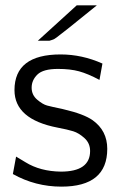

<svg xmlns="http://www.w3.org/2000/svg" viewBox="-20 -688 444 716"><path d="M28 -39 40 -104 75 -83Q130 -49 207 -48Q316 -48 316 -125Q316 -154 295 -173Q274 -192 253 -198.5Q232 -205 195 -212Q34 -243 34 -352Q34 -485 206 -485Q286 -485 362 -451L351 -390Q308 -413 275 -422Q242 -431 196 -431Q141 -431 119.5 -410Q98 -389 98 -361Q98 -334 118.5 -316.5Q139 -299 155.5 -294.5Q172 -290 211 -282Q216 -281 219 -280Q292 -263 325 -240Q380 -201 380 -133Q380 8 209 8Q112 8 28 -39ZM121 -536 266 -668H341Q320 -651 299.5 -634.5Q279 -618 266 -607.5Q253 -597 240 -586.5Q227 -576 219 -570Q211 -564 203.5 -558Q196 -552 192 -549Q188 -546 184 -543.5Q180 -541 176.5 -540Q173 -539 170.5 -538Q168 -537 164 -536Z"/></svg>

Font: Coval
Style: ExtraLight
Weight: 250
Foundry: Context Ltd
Version: Version 001.000